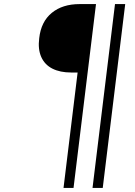

<svg xmlns="http://www.w3.org/2000/svg" viewBox="-20 -770 661 940"><path d="M291 150 360 -415H329Q274 -415 236.5 -434Q199 -453 182 -491Q165 -529 172 -583Q181 -664 233.5 -707Q286 -750 370 -750H450L340 150ZM433 150 543 -750H593L483 150Z"/></svg>

Font: Orkney
Style: Italic
Weight: 400
Italic angle: -7°
Designer: Samuel Oakes and Alfredo Marco Pradil
Foundry: Alfredo Marco Pradil
Version: 1.0; ttfautohint (v1.5)